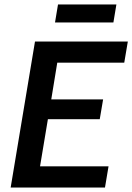

<svg xmlns="http://www.w3.org/2000/svg" viewBox="-20 -835 589 855"><path d="M27.5 0 135.8 -650H549.2L533.3 -555.8H235L208.3 -392.5H439.2L424.2 -304.2H193.3L158.3 -94.2H463.3L447.5 0ZM225 -735 238.3 -815H498.3L485 -735Z"/></svg>

Font: Familjen Grotesk GF Medium
Style: Italic
Weight: 500
Designer: Anders Wikstroem, Jonas Baeckman, Matilda Gysing, Kristian Moeller
Foundry: Familjen STHML AB
Version: Version 2.000; Beta; Release 4; Build 6